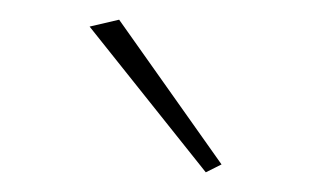

<svg xmlns="http://www.w3.org/2000/svg" viewBox="-20 -770 339 195"><path d="M205 -603 189 -595 71 -743 101 -750Z"/></svg>

Font: Antic Didone
Style: Regular
Weight: 400
Designer: Santiago Orozco
Foundry: Santiago Orozco
Version: Version 2.001